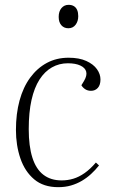

<svg xmlns="http://www.w3.org/2000/svg" viewBox="-20 -761 475 795"><path d="M264 -522Q308 -522 337.5 -508.5Q367 -495 381.5 -474.5Q396 -454 396 -432Q396 -409 385 -397Q374 -385 357 -385Q343 -385 333 -391.5Q323 -398 317 -408L328 -426Q341 -448 337 -464Q333 -480 313 -489.5Q293 -499 261 -499Q225 -499 195 -482Q165 -465 143.5 -431.5Q122 -398 110.5 -347Q99 -296 99 -226Q99 -156 114 -108.5Q129 -61 159.5 -37.5Q190 -14 235 -14Q260 -14 283.5 -21Q307 -28 330.5 -44.5Q354 -61 377 -88L390 -76Q375 -57 357 -40.5Q339 -24 318.5 -12Q298 0 274 7Q250 14 221 14Q160 14 121.5 -18.5Q83 -51 64.5 -105Q46 -159 46 -223Q46 -290 61 -345Q76 -400 105 -439.5Q134 -479 174 -500.5Q214 -522 264 -522ZM223 -691Q223 -714 234.5 -727.5Q246 -741 264 -741Q277 -741 286 -735.5Q295 -730 299.5 -719.5Q304 -709 304 -694Q304 -673 293 -658.5Q282 -644 263 -644Q245 -644 234 -656.5Q223 -669 223 -691Z"/></svg>

Font: Literata 60pt ExtraLight
Style: Italic
Weight: 250
Italic angle: -2°
Designer: Latin by Veronika Burian and Jose Scaglione. Greek by Irene Vlachou. Cyrillic by Vera Evstafieva
Foundry: TypeTogether
Version: Version 3.103;gftools[0.9.29]